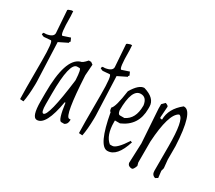

<svg xmlns="http://www.w3.org/2000/svg" viewBox="-181 -1118 1688 1507"><g transform="rotate(30 663.5 -365.0)"><path d="M82 -805.2 97.2 -806.2 100.1 -757.8V-751Q100.1 -596.2 120.1 -596.2L186 -618.2Q192.9 -604 199.2 -588.9Q187 -578.1 193.8 -575.2L112.8 -535.2L127 -184.1V-157.2Q125 -58.1 112.8 2L81.1 0L79.1 -105V-272V-346.2Q79.1 -521 59.1 -521L-2.9 -516.1L-24.9 -524.9L-22.9 -541L-11.2 -543.9H2Q65.9 -553.2 65.9 -588.9L51.8 -791L59.1 -796.9Z M397 -532.2H418L438 -518.1L430.7 -418Q449.7 -59.1 491.7 -59.1H504.9V-53.2Q504.9 -16.1 478 -4.9H450.7Q423.8 -4.9 403.8 -153.8H397Q357.9 76.2 275.9 76.2Q229 76.2 229 -66.9V-140.1Q229 -451.2 342.8 -491.2Q361.8 -491.2 397 -532.2ZM275.9 -161.1V-66.9Q275.9 7.8 295.9 7.8Q339.8 7.8 383.8 -342.8V-350.1Q378.9 -444.8 363.8 -444.8H342.8Q275.9 -444.8 275.9 -161.1Z M615.7 -805.2 630.9 -806.2 633.8 -757.8V-751Q633.8 -596.2 653.8 -596.2L719.7 -618.2Q726.6 -604 732.9 -588.9Q720.7 -578.1 727.5 -575.2L646.5 -535.2L660.6 -184.1V-157.2Q658.7 -58.1 646.5 2L614.7 0L612.8 -105V-272V-346.2Q612.8 -521 592.8 -521L530.8 -516.1L508.8 -524.9L510.7 -541L522.5 -543.9H535.6Q599.6 -553.2 599.6 -588.9L585.4 -791L592.8 -796.9Z M882.8 -564Q990.7 -532.2 990.7 -456.1V-436Q990.7 -285.2 855.5 -227.1H809.6V-212.9Q809.6 -91.8 869.6 -43.9H890.6Q928.7 -43.9 998.5 -151.9L1004.4 -146H1011.7Q963.4 9.8 876.5 9.8Q797.4 9.8 747.6 -267.1Q736.8 -267.1 734.4 -300.8Q761.7 -321.8 782.7 -476.1Q834.5 -564 882.8 -564ZM801.8 -314Q807.6 -280.8 822.8 -280.8H863.8Q944.8 -318.8 944.8 -436V-442.9Q934.6 -509.8 882.8 -509.8Q801.8 -509.8 801.8 -314Z M1221.7 -592.8H1227.5Q1307.6 -592.8 1322.3 -290V-168L1329.6 -94.2L1322.3 -66.9L1329.6 -5.9L1308.6 6.8Q1275.4 -2 1275.4 -40V-263.2Q1275.4 -499 1227.5 -519H1221.7Q1149.4 -481.9 1133.3 -222.2V-33.2L1140.6 -5.9Q1126.5 34.2 1113.3 34.2Q1079.6 34.2 1072.3 6.8L1079.6 -174.8L1059.6 -479V-519L1086.4 -545.9Q1113.3 -536.1 1113.3 -525.9L1106.4 -424.8L1113.3 -418H1126.5Q1126.5 -517.1 1221.7 -592.8Z"/></g></svg>

Font: Loved by the King
Style: Regular
Weight: 400
Designer: Kimberly Geswein
Foundry: Kimberly Geswein
Version: Version 1.002 2006